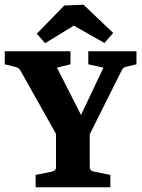

<svg xmlns="http://www.w3.org/2000/svg" viewBox="-29 -789 598 809"><path d="M226 -191 57 -492Q50 -504 36 -507L-9 -518V-573H268V-518L211 -504L332 -266H294L407 -504L343 -518V-573H546V-518L504 -508Q497 -507 492 -503Q487 -499 484 -493L333 -191ZM121 0V-52L190 -66Q207 -69 207 -85V-241H349V-85Q349 -69 367 -66L436 -52V0ZM126 -647 242 -766 323 -769 448 -650 411 -608 282 -681 161 -607Z"/></svg>

Font: Yrsa
Style: Bold
Weight: 700
Version: Version 2.004